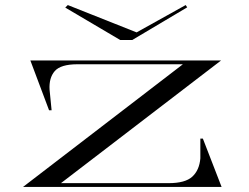

<svg xmlns="http://www.w3.org/2000/svg" viewBox="-20 -739 984 759"><path d="M71 0 703 -485H287Q220 -485 196.5 -458Q173 -431 176 -384L184 -303H174L100 -500H854L221 -15H647Q712 -15 740 -40.5Q768 -66 772 -113V-191H782L856 0ZM714 -719 720 -710 503 -581H455L238 -709L248 -719L520 -611Z"/></svg>

Font: Kalnia Expanded Light
Style: Regular
Weight: 300
Width: 7
Designer: Frida Medrano
Foundry: Frida Medrano
Version: Version 1.105